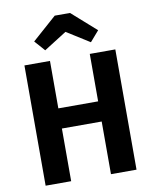

<svg xmlns="http://www.w3.org/2000/svg" viewBox="-100 -1014 868 1088"><g transform="rotate(-10 334.5 -470.0)"><path d="M449 -303H220V0H73V-692H220V-419H449V-692H596V0H449ZM335 -839 204 -756 151 -816 291 -940H379L519 -816L467 -756Z"/></g></svg>

Font: FiraSans
Style: Regular
Weight: 600
Designer: Carrois Corporate & Edenspiekermann AG
Foundry: Carrois Corporate GbR & Edenspiekermann AG
Version: Version 3.106;PS 003.106;hotconv 1.0.70;makeotf.lib2.5.58329